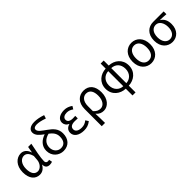

<svg xmlns="http://www.w3.org/2000/svg" viewBox="245 -2210 3809 3809"><g transform="rotate(-45 2149.5 -305.0)"><path d="M261 13C332 13 388 -24 429 -97H433C433 -24 469 13 540 13C572 13 594 6 610 -1L596 -70C586 -65 574 -63 559 -63C528 -63 505 -82 505 -119C505 -220 544 -399 573 -543H483L460 -414H457C425 -518 358 -557 289 -557C164 -557 51 -448 51 -262C51 -84 137 13 261 13ZM279 -63C195 -63 146 -134 146 -263C146 -406 222 -480 299 -480C349 -480 406 -453 436 -335L428 -232C420 -140 351 -63 279 -63Z M1154 -765C1062 -796 989 -809 921 -809C797 -809 742 -752 742 -687C742 -602 815 -545 893 -488C775 -450 683 -365 683 -234C683 -79 802 13 926 13C1077 13 1165 -90 1165 -245C1165 -375 1086 -447 992 -514C904 -578 829 -623 829 -682C829 -713 855 -739 919 -739C972 -739 1038 -726 1131 -693ZM928 -63C846 -63 772 -129 772 -236C772 -341 839 -415 956 -442C1022 -392 1075 -334 1075 -244C1075 -131 1028 -63 928 -63Z M1500 13C1576 13 1632 -3 1697 -54L1658 -115C1607 -74 1562 -60 1509 -60C1416 -60 1362 -97 1362 -157C1362 -217 1407 -250 1496 -250C1523 -250 1549 -250 1580 -247V-318C1553 -315 1534 -315 1513 -315C1425 -315 1388 -350 1388 -399C1388 -455 1439 -484 1507 -484C1558 -484 1600 -467 1643 -436L1680 -497C1629 -534 1572 -557 1504 -557C1392 -557 1297 -510 1297 -411C1297 -360 1327 -310 1383 -290V-285C1322 -269 1270 -227 1270 -150C1270 -50 1366 13 1500 13Z M1807 199H1899C1899 102 1896 34 1893 -64C1944 -4 1997 13 2057 13C2171 13 2281 -93 2281 -280C2281 -452 2198 -557 2047 -557C1915 -557 1807 -465 1807 -278ZM2041 -63C1994 -63 1945 -76 1894 -137V-276C1894 -413 1963 -480 2043 -480C2143 -480 2187 -399 2187 -279C2187 -144 2122 -63 2041 -63Z M2755 -695H2670V-554C2522 -549 2384 -448 2384 -272C2384 -96 2522 5 2670 10V199H2755V10C2903 5 3041 -95 3041 -272C3041 -448 2907 -549 2755 -554ZM2755 -483C2866 -478 2947 -404 2947 -272C2947 -143 2860 -63 2755 -60ZM2670 -60C2564 -63 2479 -145 2479 -272C2479 -401 2564 -478 2670 -483Z M3391 13C3527 13 3638 -90 3638 -271C3638 -453 3527 -557 3391 -557C3255 -557 3143 -453 3143 -271C3143 -90 3255 13 3391 13ZM3391 -63C3294 -63 3238 -142 3238 -271C3238 -397 3295 -481 3391 -481C3487 -481 3544 -397 3544 -271C3544 -142 3488 -63 3391 -63Z M3984 13C4116 13 4221 -85 4221 -254C4221 -358 4182 -431 4114 -470V-474C4174 -473 4224 -470 4285 -465V-543H3988C3859 -543 3740 -456 3740 -265C3740 -86 3852 13 3984 13ZM3985 -63C3897 -63 3835 -141 3835 -265C3835 -401 3901 -467 3986 -467C4080 -467 4132 -369 4132 -261C4132 -136 4073 -63 3985 -63Z"/></g></svg>

Font: Spoqa Han Sans Neo Regular
Style: Regular
Weight: 400
Designer: [Spoqa Han Sans Neo] Dong-huui Kim  Younghwa Kang  Yujin Lee  [Noto Sans] Ryoko NISHIZUKA  (kana & ideographs); Paul D. 
Foundry: Spoqa (http://www.spoqa-han-sans.com)
Version: Version 1.000